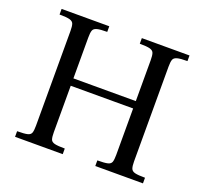

<svg xmlns="http://www.w3.org/2000/svg" viewBox="-116 -796 990 931"><g transform="rotate(20 379.5 -330.0)"><path d="M50 0V-29Q87 -29 103 -33Q119 -37 123 -49Q127 -61 127 -85V-574Q127 -598 123 -610Q119 -622 103 -626.5Q87 -631 50 -631V-660H296V-631Q260 -631 243.5 -626.5Q227 -622 223 -610Q219 -598 219 -574V-363H541V-574Q541 -598 537 -610Q533 -622 517 -626.5Q501 -631 464 -631V-660H710V-631Q674 -631 657.5 -626.5Q641 -622 637 -610Q633 -598 633 -574V-85Q633 -61 637.5 -49Q642 -37 658 -33Q674 -29 710 -29V0H464V-29Q501 -29 517 -33Q533 -37 537 -49Q541 -61 541 -85V-325H219V-85Q219 -61 223 -49Q227 -37 243.5 -33Q260 -29 296 -29V0Z"/></g></svg>

Font: Frank Ruhl Libre
Style: Regular
Weight: 400
Designer: Yanek Iontef
Foundry: Fontef
Version: Version 6.004